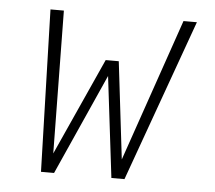

<svg xmlns="http://www.w3.org/2000/svg" viewBox="-43 -567 686 614"><g transform="rotate(5 300.0 -260.0)"><path d="M110 0 95 -520H138L144 -62L285 -374H327L364 -62L522 -520H565L378 0H336L297 -324L152 0Z"/></g></svg>

Font: Iosevka Extralight Extended
Style: Italic
Weight: 200
Width: 7
Italic angle: -9°
Monospace: yes
Designer: Belleve Invis
Foundry: Belleve Invis
Version: Version 32.5.0; ttfautohint (v1.8.4)